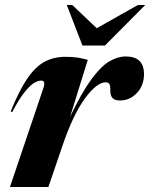

<svg xmlns="http://www.w3.org/2000/svg" viewBox="-20 -752 604 772"><path d="M155 -399.5Q159.5 -412 157.5 -420Q155.5 -428 145.5 -428Q133.5 -428 117.5 -418.8Q101.5 -409.5 79.5 -382.5Q57.5 -355.5 29 -301L23 -304Q57 -388.5 89.8 -436.2Q122.5 -484 159.5 -503.8Q196.5 -523.5 243 -523.5Q271.5 -523.5 289.8 -520.8Q308 -518 333 -511.5L262 -283Q308.5 -380 347 -432.5Q385.5 -485 419.2 -505Q453 -525 485.5 -525Q559 -525 559 -454Q559 -408.5 530.5 -378.2Q502 -348 463 -348Q441.5 -348 432.5 -357.8Q423.5 -367.5 423.5 -387.5Q424 -407.5 419.8 -414.2Q415.5 -421 405 -421Q369 -421 321.2 -355.8Q273.5 -290.5 231 -165.5L174.5 0H20ZM564 -732 402 -569H311.5L248.5 -732H270.5L369 -638.5L534.5 -732Z"/></svg>

Font: Newsreader Display
Style: Bold Italic
Weight: 700
Italic angle: -17°
Designer: Hugues Gentile
Foundry: Production Type
Version: Version 1.001